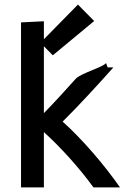

<svg xmlns="http://www.w3.org/2000/svg" viewBox="-20 -812 567 840"><path d="M321 -792 392 -720 211 -570 157 -625ZM505 8H389C327 -78 242 -171 172 -234V8H72V-714L172 -719V-317C218 -364 269 -420 311 -467C334 -492 427 -516 444 -536L451 -517H476C411 -444 324 -349 254 -280C339 -204 438 -89 505 8Z"/></svg>

Font: Repo Medium
Style: Regular
Weight: 500
Designer: Stefan Peev
Foundry: Context Ltd
Version: Version 1.502